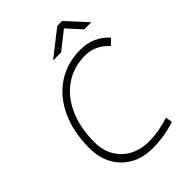

<svg xmlns="http://www.w3.org/2000/svg" viewBox="-260 -1010 1131 1131"><g transform="rotate(-45 306.0 -444.0)"><path d="M325.2 9.8Q245.6 9.8 186.3 -23.4Q127 -56.6 94 -116.2Q61 -175.8 61 -255.4Q61 -389.6 107.7 -490.5Q154.3 -591.3 238.3 -647.2Q322.3 -703.1 434.1 -703.1Q541 -703.1 611.8 -625.5L576.2 -590.8Q514.2 -659.2 429.7 -659.2Q333 -659.2 260.3 -609.1Q187.5 -559.1 147.2 -469Q106.9 -378.9 106.9 -258.8Q106.9 -191.4 136 -140.9Q165 -90.3 217 -62.3Q269 -34.2 338.4 -34.2Q421.4 -34.2 507.8 -63.5L513.7 -20.5Q420.9 9.8 325.2 9.8ZM275.4 -771.5 437 -898.4H477.1L593.8 -771.5H534.2L454.1 -859.9L342.3 -771.5Z"/></g></svg>

Font: CaskaydiaCove NF ExtraLight
Style: Italic
Weight: 200
Italic angle: -10°
Designer: Aaron Bell
Foundry: Saja Typeworks
Version: Version 2111.001; VTT 6.35;Nerd Fonts 3.2.1